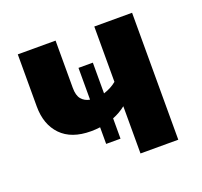

<svg xmlns="http://www.w3.org/2000/svg" viewBox="-100 -659 816 774"><g transform="rotate(-20 307.5 -272.5)"><path d="M322.1 -409.7V-277.9Q353.8 -287.7 377.4 -307.2V-544.6H539.5V0H377.4V-202.6Q353.3 -183.1 322.1 -170.8V-83.6H260.5V-154.9Q241 -152.3 221 -152.3Q137.4 -152.3 93.3 -197.9Q49.2 -243.6 49.2 -321V-544.6H211.3V-341.5Q211.3 -309.2 224.6 -293.3Q237.9 -277.4 260.5 -273.3V-409.7Z"/></g></svg>

Font: Fira Code
Style: Bold
Weight: 700
Monospace: yes
Designer: Carrois Corporate, Edenspiekermann AG, Nikita Prokopov
Foundry: Carrois Corporate, Edenspiekermann AG, Nikita Prokopov
Version: Version 6.000; ttfautohint (v1.8.2) -l 8 -r 50 -G 200 -x 14 